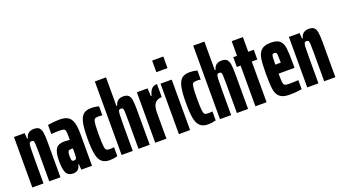

<svg xmlns="http://www.w3.org/2000/svg" viewBox="-60 -1279 3238 1823"><g transform="rotate(-20 1559.0 -367.5)"><path d="M29 -510H137L141 -453H149Q163 -518 232 -518Q267 -518 284 -503Q301 -488 307 -454Q313 -420 313 -354V0H200V-283Q200 -351 198.5 -376.5Q197 -402 191.5 -409Q186 -416 171 -416Q156 -416 150.5 -405Q145 -394 143.5 -362Q142 -330 142 -246V0H29Z M353 -149Q353 -235 377.5 -271Q402 -307 462 -307Q474 -307 518 -303V-333Q518 -376 514.5 -392.5Q511 -409 498.5 -414Q486 -419 454 -419Q402 -419 372 -415V-507Q432 -518 490 -518Q543 -518 573.5 -500.5Q604 -483 618 -440.5Q632 -398 632 -322V0H524L520 -57H513Q510 -26 490.5 -9Q471 8 443 8Q390 8 371.5 -29.5Q353 -67 353 -149ZM516 -131Q518 -146 518 -188V-217H496Q477 -217 470 -205Q463 -193 463 -157Q463 -128 467.5 -116.5Q472 -105 487 -105Q500 -105 507.5 -110.5Q515 -116 516 -131Z M680 -255Q680 -358 692 -414.5Q704 -471 732 -494.5Q760 -518 810 -518Q851 -518 888 -508V-416Q872 -419 845 -419Q820 -419 810.5 -410.5Q801 -402 797 -369Q793 -336 793 -255Q793 -173 797 -140Q801 -107 811 -99Q821 -91 846 -91Q870 -91 889 -94V-3Q848 8 810 8Q757 8 729 -18.5Q701 -45 690.5 -100.5Q680 -156 680 -255Z M931 -743H1044V-454H1052Q1067 -518 1134 -518Q1169 -518 1186 -503Q1203 -488 1209 -454Q1215 -420 1215 -354V0H1102V-283Q1102 -351 1100.5 -376.5Q1099 -402 1093.5 -409Q1088 -416 1073 -416Q1058 -416 1052.5 -405Q1047 -394 1045.5 -362Q1044 -330 1044 -246V0H931Z M1271 -510H1379L1383 -431H1391Q1403 -479 1423.5 -498.5Q1444 -518 1477 -518V-386Q1434 -386 1409 -358.5Q1384 -331 1384 -262V0H1271Z M1510 -626V-743H1623V-626ZM1510 0V-510H1623V0Z M1674 -255Q1674 -358 1686 -414.5Q1698 -471 1726 -494.5Q1754 -518 1804 -518Q1845 -518 1882 -508V-416Q1866 -419 1839 -419Q1814 -419 1804.5 -410.5Q1795 -402 1791 -369Q1787 -336 1787 -255Q1787 -173 1791 -140Q1795 -107 1805 -99Q1815 -91 1840 -91Q1864 -91 1883 -94V-3Q1842 8 1804 8Q1751 8 1723 -18.5Q1695 -45 1684.5 -100.5Q1674 -156 1674 -255Z M1925 -743H2038V-454H2046Q2061 -518 2128 -518Q2163 -518 2180 -503Q2197 -488 2203 -454Q2209 -420 2209 -354V0H2096V-283Q2096 -351 2094.5 -376.5Q2093 -402 2087.5 -409Q2082 -416 2067 -416Q2052 -416 2046.5 -405Q2041 -394 2039.5 -362Q2038 -330 2038 -246V0H1925Z M2283 0V-411H2245V-510H2283V-658H2396V-510H2452V-411H2396V0Z M2757 -216H2596Q2596 -153 2599 -129.5Q2602 -106 2613 -98.5Q2624 -91 2654 -91Q2714 -91 2751 -94V-3Q2696 8 2626 8Q2559 8 2528 -20Q2497 -48 2489.5 -99.5Q2482 -151 2482 -254Q2482 -355 2490.5 -408Q2499 -461 2529.5 -489.5Q2560 -518 2625 -518Q2689 -518 2716.5 -492Q2744 -466 2750.5 -416Q2757 -366 2757 -254ZM2596 -307H2651V-310Q2651 -361 2649.5 -381Q2648 -401 2642.5 -407.5Q2637 -414 2624 -414Q2611 -414 2605.5 -408Q2600 -402 2598 -380Q2596 -358 2596 -307Z M2807 -510H2915L2919 -453H2927Q2941 -518 3010 -518Q3045 -518 3062 -503Q3079 -488 3085 -454Q3091 -420 3091 -354V0H2978V-283Q2978 -351 2976.5 -376.5Q2975 -402 2969.5 -409Q2964 -416 2949 -416Q2934 -416 2928.5 -405Q2923 -394 2921.5 -362Q2920 -330 2920 -246V0H2807Z"/></g></svg>

Font: Saira Ultra Condensed ExtraBold
Style: Regular
Weight: 800
Width: 1
Designer: Hector Gatti with collaboration of the Omnibus-Type team
Foundry: Omnibus-Type
Version: Version 1.001; ttfautohint (v1.8)